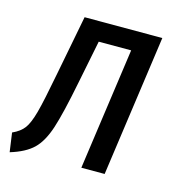

<svg xmlns="http://www.w3.org/2000/svg" viewBox="-86 -603 644 692"><g transform="rotate(15 235.5 -257.0)"><path d="M362 0H275L339 -455H218L186 -295Q162 -173 143.5 -116.5Q125 -60 96 -32Q67 -4 11 13L1 -58Q30 -71 44.5 -90.5Q59 -110 71 -154Q83 -198 103 -304L146 -527H436Z"/></g></svg>

Font: Fira Sans Compressed
Style: Italic
Weight: 400
Width: 1
Italic angle: -8°
Designer: bBox Type GmbH & Carrois Corporate GbR & Edenspiekermann AG
Foundry: bBox Type GmbH & Carrois Corporate GbR & Edenspiekermann AG
Version: Version 4.301